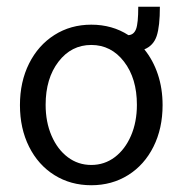

<svg xmlns="http://www.w3.org/2000/svg" viewBox="-20 -540 540 568"><path d="M461 -229Q461 -160 434 -106Q407 -52 359 -22Q311 8 250 8Q189 8 141 -22Q93 -52 66 -106Q39 -160 39 -229Q39 -298 66 -352Q93 -406 141 -436.5Q189 -467 250 -467Q312 -467 360 -436Q376 -437 382.5 -454Q389 -471 389 -520H453Q453 -462 443.5 -433.5Q434 -405 407 -394Q433 -362 447 -320Q461 -278 461 -229ZM385 -230Q385 -308 347 -357.5Q309 -407 250 -407Q191 -407 153 -357.5Q115 -308 115 -230Q115 -179 132.5 -138.5Q150 -98 180.5 -75Q211 -52 250 -52Q289 -52 319.5 -75Q350 -98 367.5 -138.5Q385 -179 385 -230Z"/></svg>

Font: Vazir Code FD
Style: Code-FD
Weight: 400
Foundry: DejaVu fonts team - Redesigned by Saber Rastikerdar
Version: Version 1.1.2